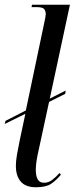

<svg xmlns="http://www.w3.org/2000/svg" viewBox="-20 -780 315 810"><path d="M132 10Q88 10 67.5 -14Q47 -38 47 -80Q47 -101 51.5 -127Q56 -153 63 -187L87 -300L0 -257L3 -270L89 -314L168 -690Q170 -700 171.5 -707.5Q173 -715 173 -720Q173 -733 166.5 -741.5Q160 -750 133 -750H113L115 -760H275L190 -364L257 -398L255 -384L187 -350L144 -151Q131 -96 131 -64Q131 -38 139 -23.5Q147 -9 166 -9Q184 -9 199.5 -20.5Q215 -32 231 -50L237 -43Q217 -19 195.5 -4.5Q174 10 132 10Z"/></svg>

Font: Noto Serif Display ExtraCondensed
Style: Italic
Weight: 400
Width: 2
Italic angle: -12°
Designer: Monotype Design Team
Foundry: Monotype Imaging Inc.
Version: Version 2.009